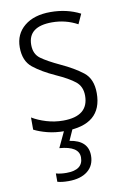

<svg xmlns="http://www.w3.org/2000/svg" viewBox="-88 -594 573 885"><g transform="rotate(-10 198.5 -151.0)"><path d="M358 -137Q358 -204 317.5 -235.5Q277 -267 216 -295Q158 -322 128.5 -343.5Q99 -365 99 -408Q99 -494 211 -494Q275 -494 330 -464L351 -510Q289 -542 212 -542Q135 -542 90 -505Q45 -468 45 -406Q45 -342 84.5 -310.5Q124 -279 186 -251Q244 -225 273.5 -201.5Q303 -178 303 -135Q303 -39 184 -39Q144 -39 106 -50.5Q68 -62 40 -79V-22Q65 -9 101.5 0.5Q138 10 184 10Q358 10 358 -137ZM282 142Q282 71 196 58L222 0H183L144 83Q235 90 235 142Q235 201 157 201Q129 201 108 195V234Q128 240 160 240Q217 240 249.5 214Q282 188 282 142Z"/></g></svg>

Font: Noto Sans UI SemiCondensed Light
Style: Regular
Weight: 300
Width: 4
Designer: Monotype Design Team
Foundry: Monotype Imaging Inc.
Version: Version 1.901